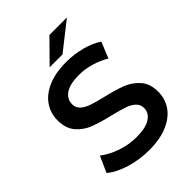

<svg xmlns="http://www.w3.org/2000/svg" viewBox="-256 -1012 1141 1141"><g transform="rotate(-45 314.5 -442.0)"><path d="M35 -74 80 -175Q123 -141 185.5 -119.5Q248 -98 311 -98Q389 -98 427.5 -123Q466 -148 466 -189Q466 -219 444.5 -238.5Q423 -258 390 -269Q357 -280 300 -294Q220 -313 170.5 -332Q121 -351 85.5 -391.5Q50 -432 50 -501Q50 -559 81.5 -606.5Q113 -654 176.5 -682Q240 -710 332 -710Q396 -710 458 -694Q520 -678 565 -648L524 -547Q478 -574 428 -588Q378 -602 331 -602Q254 -602 216.5 -576Q179 -550 179 -507Q179 -477 200.5 -458Q222 -439 255 -428Q288 -417 345 -403Q423 -385 473 -365.5Q523 -346 558.5 -306Q594 -266 594 -198Q594 -140 562.5 -93Q531 -46 467 -18Q403 10 311 10Q230 10 154.5 -13Q79 -36 35 -74ZM375 -894H522L348 -757H240Z"/></g></svg>

Font: Montserrat Alternates SemiBold
Style: Regular
Weight: 600
Designer: Julieta Ulanovsky
Foundry: Julieta Ulanovsky
Version: Version 7.200